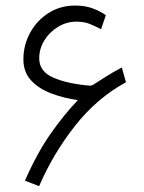

<svg xmlns="http://www.w3.org/2000/svg" viewBox="-20 -653 512 681"><path d="M256.3 -297.9Q207 -304.7 162.6 -321.3Q118.2 -337.9 90.6 -367.4Q63 -397 63 -442.4Q63 -493.2 86.7 -536.6Q110.4 -580.1 151.9 -606.7Q193.4 -633.3 246.6 -633.3Q281.2 -633.3 307.9 -623.5Q334.5 -613.8 355.5 -599.1L338.4 -549.3Q321.8 -558.1 300.8 -567.1Q279.8 -576.2 252 -576.2Q215.8 -576.2 185.5 -557.6Q155.3 -539.1 137.2 -509.5Q119.1 -480 119.1 -445.8Q119.1 -398.9 170.2 -377.2Q221.2 -355.5 299.3 -349.1Q300.3 -349.1 303.7 -349.9Q307.1 -350.6 310.5 -352.5Q340.8 -371.6 362.3 -385.3Q383.8 -398.9 412.1 -413.6L426.8 -361.3Q323.2 -304.7 245.8 -206.3Q168.5 -107.9 118.7 7.3L68.4 -12.2Q112.3 -111.8 160.2 -179.7Q208 -247.6 256.3 -297.9Z"/></svg>

Font: Vazirmatn UI FD ExtraLight
Style: Regular
Weight: 200
Designer: Saber Rastikerdar
Foundry: Saber Rastikerdar
Version: Version 33.003